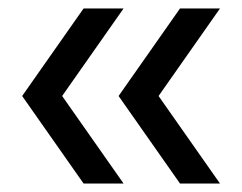

<svg xmlns="http://www.w3.org/2000/svg" viewBox="-20 -474 565 448"><path d="M175 -45.8 31.7 -250 175 -454.2H268.3L125 -250L268.3 -45.8ZM400 -45.8 256.7 -250 400 -454.2H493.3L350 -250L493.3 -45.8Z"/></svg>

Font: Funnel Sans Light
Style: Regular
Weight: 400
Version: Version 1.000